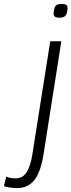

<svg xmlns="http://www.w3.org/2000/svg" viewBox="-139 -746 367 986"><path d="M178 -726Q194 -726 201 -721Q208 -716 208 -703Q207 -685 202.5 -674.5Q198 -664 189 -659.5Q180 -655 165 -655Q151 -655 143.5 -660Q136 -665 136 -678Q138 -696 141.5 -706.5Q145 -717 154 -721.5Q163 -726 178 -726ZM176 -534 84 50Q75 105 58.5 143Q42 181 15 200.5Q-12 220 -53 220Q-66 220 -85 217.5Q-104 215 -119 210L-107 161Q-93 167 -81.5 168.5Q-70 170 -60 170Q-21 170 -1.5 137.5Q18 105 27 48L119 -534Z"/></svg>

Font: Georama Light
Style: Italic
Weight: 300
Italic angle: -9°
Designer: Jean-Baptiste Levee
Foundry: Production Type
Version: Version 1.001